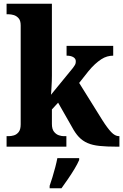

<svg xmlns="http://www.w3.org/2000/svg" viewBox="-20 -780 656 1021"><path d="M15 0V-56H28Q39 -56 53.5 -60Q68 -64 79 -77.5Q90 -91 90 -119V-645Q90 -671 78.5 -683.5Q67 -696 52.5 -700Q38 -704 28 -704H15V-760H256V-378Q256 -365 255.5 -349.5Q255 -334 254 -319Q253 -304 252.5 -292.5Q252 -281 251 -276L368 -419Q375 -428 378.5 -434.5Q382 -441 382.5 -446.5Q383 -452 383 -455Q383 -468 370 -476Q357 -484 334 -484V-536H582V-484Q566 -484 550 -479.5Q534 -475 518 -464.5Q502 -454 485 -438.5Q468 -423 450 -401L401 -339L525 -140Q551 -99 571.5 -77.5Q592 -56 612 -56H615V0H603Q547 0 509 -4Q471 -8 445 -19.5Q419 -31 399.5 -51.5Q380 -72 362 -106L289 -234L256 -198V-121Q256 -93 267.5 -79Q279 -65 293.5 -60.5Q308 -56 317 -56H333V0ZM244 208Q251 188 259 162Q267 136 274 109Q281 82 285 61H401V71Q392 92 376 118.5Q360 145 341.5 172Q323 199 307 221H244Z"/></svg>

Font: Noto Serif Khmer SemiCondensed ExtraBold
Style: Regular
Weight: 800
Width: 4
Designer: Danh Hong and the Monotype Design Team
Foundry: Monotype Imaging Inc.
Version: Version 2.004